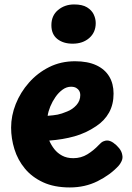

<svg xmlns="http://www.w3.org/2000/svg" viewBox="-20 -823 583 847"><path d="M288.2 3.9Q219.2 3.9 170 -18.9Q120.8 -41.7 89.6 -79.6Q58.4 -117.4 43.7 -164.7Q29 -212 29 -260Q29 -312.6 49.5 -364.1Q70 -415.7 107.7 -458.4Q145.3 -501.2 196.8 -527Q248.3 -552.8 311.1 -552.8Q366.6 -552.8 404.5 -535.3Q442.4 -517.8 461.7 -485.8Q481 -453.9 481 -410Q481 -362.6 461.2 -326.6Q441.3 -290.7 404.1 -266.1Q359.3 -235.8 308.2 -221.5Q257 -207.2 197.3 -202.9Q206.1 -182.4 219.8 -164.9Q233.6 -147.4 254.3 -136.3Q275 -125.2 303.1 -125.2Q337.8 -125.2 365.7 -142.4Q393.6 -159.7 415.4 -183Q426.9 -195.7 435.9 -199.4Q445 -203.2 452 -203.2Q465.6 -203.2 479.8 -193.3Q494.1 -183.4 505.6 -169.2Q517 -154.9 519.3 -139.8Q522.7 -125.6 516.2 -111.8Q509.7 -98.1 502.7 -91.1Q465.7 -51.1 410.3 -23.6Q355 3.9 288.2 3.9ZM190.2 -312.1Q217 -314.1 234.3 -317.4Q251.6 -320.8 276.1 -331.1Q299.8 -340.2 317 -359.3Q334.2 -378.3 334.2 -404Q334.2 -414.1 329.7 -422.1Q325.1 -430.1 316.1 -435.3Q307.1 -440.4 293.3 -440.4Q273.8 -440.4 256.1 -427.6Q238.3 -414.7 224.7 -395Q211 -375.3 201.9 -353.3Q192.9 -331.2 190.2 -312.1ZM300.6 -630.3Q258.8 -630.3 232.7 -651.2Q206.7 -672 206.7 -711.7Q206.7 -754.4 236.2 -778.9Q265.7 -803.4 307 -803.4Q343.2 -803.4 363.9 -790.7Q384.7 -777.9 393.5 -759.1Q402.3 -740.3 402.3 -721.1Q402.3 -680.2 373.8 -655.3Q345.2 -630.3 300.6 -630.3Z"/></svg>

Font: Playpen Sans Deva
Style: Regular
Weight: 400
Designer: Pooja Saxena, Gunjan Panchal, Laura Meseguer, Veronika Burian, José Scaglione
Foundry: TypeTogether
Version: Version 2.000